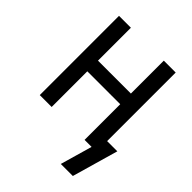

<svg xmlns="http://www.w3.org/2000/svg" viewBox="-194 -627 891 891"><g transform="rotate(45 251.5 -181.5)"><path d="M359 157 404 0H358V-234H142V0H64V-520H142V-304H358V-520H436V-70H503L438 157Z"/></g></svg>

Font: Iosevka NFM
Style: Regular
Weight: 400
Monospace: yes
Designer: Belleve Invis
Foundry: Belleve Invis
Version: Version 29.0.4; ttfautohint (v1.8.4);Nerd Fonts 3.3.0